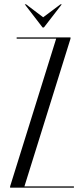

<svg xmlns="http://www.w3.org/2000/svg" viewBox="-20 -873 391 893"><path d="M241.2 -693 27 -6V0H323.8V-6H93.6L307.9 -693V-699H57.5V-693ZM95.1 -853 178.1 -745.2H184.1L267.4 -853H261.4L180.8 -792.6L101.1 -853Z"/></svg>

Font: Moniqa Black
Style: Regular
Weight: 900
Designer: Rajesh Rajput
Foundry: Rajesh Rajput
Version: Version 1.000